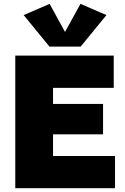

<svg xmlns="http://www.w3.org/2000/svg" viewBox="-20 -998 662 1018"><path d="M61 0V-703.1H583V-532.2H261.2V-446.8H526.4V-285.6H261.2V-170.9H589.8V0ZM243.2 -977.5 324.7 -828.6 406.7 -977.5 544.4 -918 407.7 -751H242.2L105.5 -918Z"/></svg>

Font: Schibsted Grotesk Black
Style: Regular
Weight: 900
Designer: Bakken & Baeck AS, Henrik Kongsvoll
Foundry: Schibsted ASA
Version: Version 1.100;gftools[0.9.25]